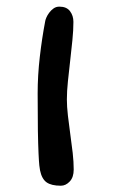

<svg xmlns="http://www.w3.org/2000/svg" viewBox="-20 -765 352 590"><path d="M167 -194.3Q137.7 -194.3 123 -204.8Q108.4 -215.3 103 -241.7Q102.1 -245.6 100.8 -256.8Q99.6 -268.1 98.4 -293.9Q97.2 -319.8 96.4 -364Q95.7 -408.2 95.7 -478Q95.7 -532.7 102.3 -590.1Q108.9 -647.5 118.7 -698.7Q119.1 -703.1 122.3 -710.7Q125.5 -718.3 131.1 -725.8Q136.7 -733.4 144.5 -739Q152.3 -744.6 162.6 -744.6Q184.6 -744.6 195.1 -730.7Q205.6 -716.8 205.6 -697.8Q205.6 -671.9 202.4 -640.9Q199.2 -609.9 195.6 -577.9Q191.9 -545.9 188.7 -515.1Q185.5 -484.4 185.5 -459.5Q185.5 -437.5 188.7 -409.7Q191.9 -381.8 196 -352.5Q200.2 -323.2 203.4 -295.2Q206.5 -267.1 206.5 -244.1Q206.5 -220.2 194.3 -207.3Q182.1 -194.3 167 -194.3Z"/></svg>

Font: Short Stack
Style: Regular
Weight: 400
Designer: James Grieshaber
Foundry: James Grieshaber
Version: Version 1.002